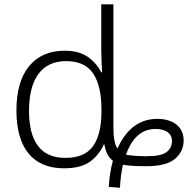

<svg xmlns="http://www.w3.org/2000/svg" viewBox="-20 -780 894 901"><path d="M543 101.1C543.5 84 545.4 64.9 547.9 44.9C550.3 24.4 553.7 7.3 557.1 -6.8C575.2 -2.9 617.7 0 666 0C729.5 0 774.9 -11.7 801.8 -35.2C828.6 -58.1 841.8 -86.9 841.8 -121.1C841.8 -183.6 793.9 -222.2 717.8 -222.2C621.1 -222.2 564.9 -157.7 530.8 -83C517.6 -103 512.2 -137.7 512.2 -179.2V-759.8H455.1V-544.9C455.1 -513.2 457.5 -471.7 459 -440.9H455.1C440.9 -468.8 420.4 -492.7 392.6 -512.7C364.7 -532.2 328.6 -542 284.2 -542C212.4 -542 156.7 -518.1 117.2 -470.2C77.1 -421.9 57.1 -352.5 57.1 -261.2C57.1 -82 137.2 9.8 279.8 9.8C332.5 9.8 373 -0.5 401.9 -21C430.7 -41.5 452.1 -68.4 466.8 -102.1H470.2C475.6 -66.4 488.8 -41 509.8 -25.9C499.5 9.8 492.7 56.6 490.2 97.2ZM286.1 -39.1C171.4 -39.1 116.2 -115.7 116.2 -259.8C116.2 -409.7 175.3 -493.2 290 -493.2C349.1 -493.2 391.6 -473.6 417.5 -434.6C443.4 -395.5 456.1 -339.4 456.1 -266.1V-256.8C456.1 -185.5 442.9 -131.3 417 -94.7C391.1 -57.6 347.2 -39.1 286.1 -39.1ZM668.9 -46.9C627.9 -46.9 592.3 -49.8 570.8 -54.2C595.2 -117.7 632.3 -174.8 710.9 -174.8C761.7 -174.8 787.1 -150.9 787.1 -119.1C787.1 -97.2 778.8 -79.6 761.7 -66.4C744.6 -53.2 713.4 -46.9 668.9 -46.9Z"/></svg>

Font: Noto Reveo Sans
Style: Regular
Weight: 300
Designer: Monotype Design Team
Foundry: Monotype Imaging Inc.
Version: Version 2.007